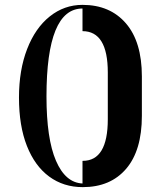

<svg xmlns="http://www.w3.org/2000/svg" viewBox="-20 -758 671 789"><path d="M171 -362Q171 -188 210 -97.5Q249 -7 319 -4V-97H320Q423 -97 423 -268V-460Q423 -630 319 -630V-723Q171 -723 171 -362ZM319 -738Q432 -738 497.5 -662Q563 -586 563 -444V-282Q563 -140 498.5 -64.5Q434 11 320 11Q241 11 182 -32.5Q123 -76 90.5 -158.5Q58 -241 58 -357Q58 -470 91.5 -556.5Q125 -643 184.5 -690.5Q244 -738 319 -738Z"/></svg>

Font: Hjärnsläpp Display
Style: Regular
Weight: 400
Designer: Baptiste Guesnon
Foundry: Bloom Type
Version: Version 1.000